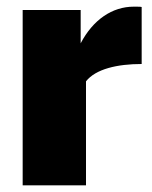

<svg xmlns="http://www.w3.org/2000/svg" viewBox="-20 -556 456 576"><path d="M405 -535C402 -536 394 -536 381 -536C317 -536 259 -497 222 -426V-526H48V0H238V-312C267 -349 332 -364 405 -364Z"/></svg>

Font: Raleway Black
Style: Regular
Weight: 900
Designer: Matt McInerney, Pablo Impallari, Rodrigo Fuenzalida
Foundry: Matt McInerney, Pablo Impallari, Rodrigo Fuenzalida
Version: Version 3.000g; ttfautohint (v1.5) -l 8 -r 28 -G 28 -x 14 -D